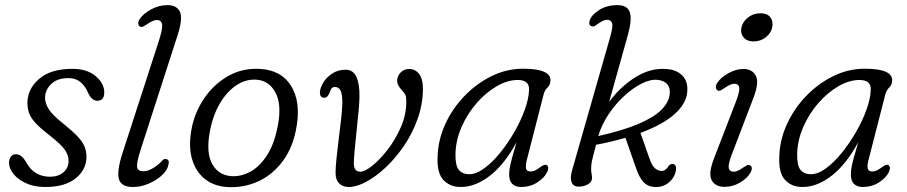

<svg xmlns="http://www.w3.org/2000/svg" viewBox="-20 -738 3622 767"><path d="M179.5 -32Q213 -32 233.5 -49.8Q254 -67.5 254 -95Q254 -117 240 -138.2Q226 -159.5 181.5 -194.5Q147 -221 127 -241.2Q107 -261.5 98.5 -280.8Q90 -300 89.5 -325Q89 -381.5 135.5 -422.2Q182 -463 269.5 -463Q327.5 -463 362 -434Q396.5 -405 396.5 -369Q396.5 -335.5 368.5 -335.5Q358.5 -335.5 349.2 -342.8Q340 -350 332 -367Q319.5 -395.5 300.8 -410.8Q282 -426 252.5 -426Q209 -426 184.5 -402.2Q160 -378.5 160 -347Q160.5 -324.5 175.2 -301.2Q190 -278 233 -244Q270 -214 290 -192.8Q310 -171.5 317.5 -153Q325 -134.5 325.5 -113Q326 -61.5 283 -26.2Q240 9 161 9Q116.5 9 84 -6Q51.5 -21 33.8 -43.2Q16 -65.5 16 -88Q16.5 -104 24 -113Q31.5 -122 43 -122Q66 -122 83.5 -91.5Q100.5 -60 124.8 -46Q149 -32 179.5 -32Z M689.5 -597.5 542 -140.5Q525.5 -88.5 527.5 -71.2Q529.5 -54 553.5 -54Q571.5 -54 593.2 -67.5Q615 -81 628 -96.5Q636 -105 644.5 -102.5Q658.5 -98.5 652.5 -79Q649 -58.5 627.2 -38.2Q605.5 -18 574.2 -4.5Q543 9 511 9Q464 9 455 -22.8Q446 -54.5 470 -128.5L612 -566.5Q630.5 -622.5 627.5 -640.2Q624.5 -658 606.5 -658Q591.5 -658 567 -641Q560 -636 552.8 -632.2Q545.5 -628.5 539 -632Q534 -634.5 532.5 -643Q531 -651.5 538.5 -662.5Q551.5 -682.5 582.8 -700Q614 -717.5 648.5 -717.5Q686.5 -717.5 698.8 -690.8Q711 -664 689.5 -597.5Z M1021.5 -462.5Q1104 -457 1142.5 -395.5Q1181 -334 1165.5 -237Q1152.5 -153 1111.2 -96.5Q1070 -40 1011 -13.2Q952 13.5 886 9Q834.5 5.5 798.5 -23Q762.5 -51.5 747.5 -101.5Q732.5 -151.5 744.5 -219Q756.5 -287 795 -344.2Q833.5 -401.5 891.8 -434.5Q950 -467.5 1021.5 -462.5ZM903.5 -34.5Q941.5 -31.5 979.8 -52Q1018 -72.5 1048 -119.8Q1078 -167 1091.5 -245Q1105 -324 1079.5 -370Q1054 -416 1005.5 -419.5Q962.5 -423 924 -397.2Q885.5 -371.5 857.2 -322.8Q829 -274 817.5 -208Q803 -126 828.2 -82Q853.5 -38 903.5 -34.5Z M1320.5 -46.5Q1320.5 -68 1324.2 -104.8Q1328 -141.5 1333.2 -183.5Q1338.5 -225.5 1342.8 -263.2Q1347 -301 1347.5 -325Q1348 -360 1341 -375.2Q1334 -390.5 1318 -390.5Q1307.5 -390.5 1303.2 -383Q1299 -375.5 1296 -366.5Q1288.5 -347.5 1276.5 -347.5Q1257.5 -347.5 1258 -369Q1258.5 -386.5 1271.2 -407.8Q1284 -429 1307 -444.2Q1330 -459.5 1361 -459.5Q1390.5 -459.5 1403.8 -430.8Q1417 -402 1416 -349.5Q1415.5 -326 1412 -289.2Q1408.5 -252.5 1404.2 -212.5Q1400 -172.5 1396.8 -138Q1393.5 -103.5 1393.5 -85.5Q1393.5 -52 1419.5 -52Q1437 -52 1467 -75.8Q1497 -99.5 1528.2 -139.8Q1559.5 -180 1581.2 -229.8Q1603 -279.5 1603 -331.5Q1603.5 -349.5 1599.8 -358Q1596 -366.5 1587.5 -375.5Q1577.5 -385.5 1572 -395.5Q1566.5 -405.5 1566.5 -417.5Q1567.5 -435 1580.8 -448.8Q1594 -462.5 1614.5 -462.5Q1639 -462.5 1654.5 -442.2Q1670 -422 1669.5 -380Q1668.5 -319 1647.8 -261.5Q1627 -204 1593.5 -155Q1560 -106 1520.8 -69.2Q1481.5 -32.5 1443 -11.8Q1404.5 9 1374 9Q1349 9 1334.8 -5.2Q1320.5 -19.5 1320.5 -46.5Z M2084 -97Q2079 -76.5 2081.5 -64.8Q2084 -53 2100 -53Q2110 -53 2119 -57.8Q2128 -62.5 2138 -70Q2155.5 -83 2163 -79Q2176 -71.5 2165 -49Q2154 -27 2125.8 -9Q2097.5 9 2062 9Q2039.5 9 2026.8 -3Q2014 -15 2014 -41Q2014 -53 2016.2 -67.2Q2018.5 -81.5 2025 -105.2Q2031.5 -129 2043.5 -170Q1995 -80.5 1937 -35.8Q1879 9 1820.5 9Q1777.5 9 1751.5 -18.8Q1725.5 -46.5 1728 -110Q1729.5 -177.5 1758 -240.5Q1786.5 -303.5 1834.8 -353.8Q1883 -404 1943.5 -433.8Q2004 -463.5 2069.5 -463.5Q2181.5 -463.5 2179 -415.5Q2178 -398.5 2167 -388Q2156 -377.5 2152 -362ZM1799.5 -124Q1798.5 -77 1812.8 -59.5Q1827 -42 1854.5 -42Q1882.5 -42 1914.5 -65.5Q1946.5 -89 1977.8 -127.5Q2009 -166 2035 -211.2Q2061 -256.5 2076.8 -300.8Q2092.5 -345 2093.5 -379.5Q2095 -418.5 2048.5 -418.5Q2007 -418.5 1963.8 -393.2Q1920.5 -368 1883.8 -325.8Q1847 -283.5 1824 -231Q1801 -178.5 1799.5 -124Z M2417.5 -590Q2429.5 -632 2425.2 -645.5Q2421 -659 2405 -659Q2391 -659 2369 -643Q2359.5 -636 2354.8 -633.5Q2350 -631 2344 -633Q2329 -637 2336.5 -658.5Q2342.5 -677.5 2372.8 -697.5Q2403 -717.5 2446.5 -717.5Q2486.5 -717.5 2496 -688.8Q2505.5 -660 2488 -597.5L2413.5 -331Q2456 -389.5 2516 -428Q2576 -466.5 2639.5 -462.5Q2682 -460.5 2706 -436Q2730 -411.5 2725 -366.5Q2720 -322.5 2674 -281.5Q2628 -240.5 2538.5 -207L2575.5 -102Q2584 -78 2594.2 -68Q2604.5 -58 2617 -55.5Q2637.5 -52 2651 -75Q2659 -85 2670.5 -82.5Q2683.5 -78.5 2680 -56Q2675 -28 2650.2 -7.8Q2625.5 12.5 2589.5 8.5Q2564.5 5.5 2549 -12.2Q2533.5 -30 2521 -66L2478.5 -187.5Q2425 -172 2361 -159.5Q2352 -126 2347.8 -108.2Q2343.5 -90.5 2342.5 -81.8Q2341.5 -73 2341.5 -66Q2341.5 -51.5 2343.2 -43.5Q2345 -35.5 2345 -26.5Q2345 -11.5 2329 -2Q2313 7.5 2291.5 7.5Q2270.5 7.5 2263.5 -9.8Q2256.5 -27 2265.5 -58ZM2607 -419Q2579 -422 2543.5 -404.2Q2508 -386.5 2473 -354.2Q2438 -322 2410.5 -280.5Q2383 -239 2370 -194.5Q2469.5 -217 2530.5 -243Q2591.5 -269 2621 -298.2Q2650.5 -327.5 2655 -359Q2659 -384.5 2646.5 -400.2Q2634 -416 2607 -419Z M2990 -572.5Q2964.5 -572.5 2951 -588Q2937.5 -603.5 2941.5 -625.5Q2945.5 -650 2967.2 -667.5Q2989 -685 3018.5 -685Q3044.5 -685 3057 -669.5Q3069.5 -654 3065 -630Q3061 -606.5 3039.8 -589.5Q3018.5 -572.5 2990 -572.5ZM2904.5 -124Q2888.5 -83 2891.2 -67.5Q2894 -52 2912 -52Q2925 -52 2949.5 -69Q2957.5 -74 2963.8 -77.5Q2970 -81 2976.5 -77.5Q2990 -69 2977 -46.5Q2964.5 -25.5 2935.8 -8.5Q2907 8.5 2874.5 8.5Q2837.5 8.5 2823 -18.2Q2808.5 -45 2833 -107L2918.5 -328.5Q2935 -370.5 2933.2 -387Q2931.5 -403.5 2913 -403.5Q2898.5 -403.5 2874 -386Q2866 -380.5 2859.2 -377Q2852.5 -373.5 2846.5 -377Q2840.5 -380.5 2839.8 -389.2Q2839 -398 2845.5 -407.5Q2861 -430 2891 -446.2Q2921 -462.5 2949.5 -462.5Q2985 -462.5 2999.5 -435.2Q3014 -408 2988.5 -343.5Z M3449 -97Q3444 -76.5 3446.5 -64.8Q3449 -53 3465 -53Q3475 -53 3484 -57.8Q3493 -62.5 3503 -70Q3520.5 -83 3528 -79Q3541 -71.5 3530 -49Q3519 -27 3490.8 -9Q3462.5 9 3427 9Q3404.5 9 3391.8 -3Q3379 -15 3379 -41Q3379 -53 3381.2 -67.2Q3383.5 -81.5 3390 -105.2Q3396.5 -129 3408.5 -170Q3360 -80.5 3302 -35.8Q3244 9 3185.5 9Q3142.5 9 3116.5 -18.8Q3090.5 -46.5 3093 -110Q3094.5 -177.5 3123 -240.5Q3151.5 -303.5 3199.8 -353.8Q3248 -404 3308.5 -433.8Q3369 -463.5 3434.5 -463.5Q3546.5 -463.5 3544 -415.5Q3543 -398.5 3532 -388Q3521 -377.5 3517 -362ZM3164.5 -124Q3163.5 -77 3177.8 -59.5Q3192 -42 3219.5 -42Q3247.5 -42 3279.5 -65.5Q3311.5 -89 3342.8 -127.5Q3374 -166 3400 -211.2Q3426 -256.5 3441.8 -300.8Q3457.5 -345 3458.5 -379.5Q3460 -418.5 3413.5 -418.5Q3372 -418.5 3328.8 -393.2Q3285.5 -368 3248.8 -325.8Q3212 -283.5 3189 -231Q3166 -178.5 3164.5 -124Z"/></svg>

Font: Fraunces 9pt S100 Light
Style: Italic
Weight: 300
Italic angle: -16°
Version: Version 1.000; ttfautohint (v1.8.3)